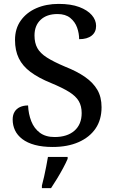

<svg xmlns="http://www.w3.org/2000/svg" viewBox="-20 -744 592 985"><path d="M250 10Q198 10 159 -0.5Q120 -11 94.5 -30.5Q69 -50 57 -75.5Q45 -101 45 -131Q45 -154 54.5 -170Q64 -186 82 -194.5Q100 -203 124 -203Q126 -159 140.5 -122Q155 -85 184.5 -63Q214 -41 260 -41Q325 -41 362 -73.5Q399 -106 399 -164Q399 -200 384 -225.5Q369 -251 334.5 -272.5Q300 -294 242 -318Q178 -344 137 -374.5Q96 -405 76.5 -445Q57 -485 57 -539Q57 -597 86.5 -638.5Q116 -680 166.5 -702Q217 -724 281 -724Q344 -724 386.5 -708Q429 -692 451 -666.5Q473 -641 473 -611Q473 -579 450 -561Q427 -543 386 -543Q386 -573 375.5 -602.5Q365 -632 340.5 -652Q316 -672 275 -672Q220 -672 188.5 -642.5Q157 -613 157 -562Q157 -524 171.5 -497.5Q186 -471 220.5 -449Q255 -427 314 -402Q375 -378 416.5 -349Q458 -320 479.5 -283Q501 -246 501 -194Q501 -130 470.5 -85Q440 -40 383.5 -15Q327 10 250 10ZM195 208Q201 186 206.5 161Q212 136 217 110.5Q222 85 226 61H327V71Q318 92 303.5 119Q289 146 272.5 173Q256 200 242 221H195Z"/></svg>

Font: ET Text
Style: Regular
Weight: 470
Designer: Monotype Design Team
Foundry: Monotype Imaging Inc.
Version: Version 2.009